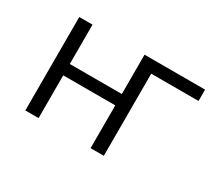

<svg xmlns="http://www.w3.org/2000/svg" viewBox="-98 -686 988 879"><g transform="rotate(30 396.5 -247.0)"><path d="M102 0V-494H172V-286H447V-494H767V-434H517V0H447V-226H172V0Z"/></g></svg>

Font: Nunito Sans 7pt Light
Style: Regular
Weight: 300
Designer: Vernon Adams
Foundry: Vernon Adams
Version: Version 3.101;gftools[0.9.27]